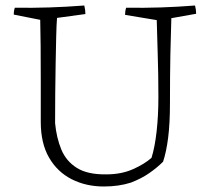

<svg xmlns="http://www.w3.org/2000/svg" viewBox="-20 -668 758 697"><path d="M357 9Q292 9 240 -17.5Q188 -44 158 -96Q128 -148 128 -225Q128 -296 128 -369Q128 -442 127.5 -502.5Q127 -563 126 -596L30 -615Q30 -630 34 -640Q97 -639 159 -641Q221 -643 286 -648Q290 -632 290 -617L187 -603Q185 -578 184 -534.5Q183 -491 182 -437.5Q181 -384 180.5 -328Q180 -272 180 -221Q185 -168 202.5 -125.5Q220 -83 259 -58.5Q298 -34 366 -35Q420 -35 462 -53.5Q504 -72 530 -95Q542 -133 548.5 -190.5Q555 -248 555 -316Q555 -399 552.5 -473Q550 -547 549 -595L434 -614Q434 -628 438 -640Q502 -639 563.5 -641Q625 -643 688 -648Q692 -633 692 -618L602 -602Q600 -546 598.5 -470Q597 -394 597 -293Q597 -221 590.5 -169Q584 -117 572 -81Q551 -60 522.5 -40Q494 -20 455 -5Q433 2 408.5 5.5Q384 9 357 9Z"/></svg>

Font: Labrada Light
Style: Regular
Weight: 300
Designer: Mercedes Jáuregui
Foundry: Omnibus-Type Team
Version: Version 1.000; ttfautohint (v1.8.4.7-5d5b)